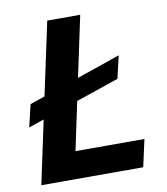

<svg xmlns="http://www.w3.org/2000/svg" viewBox="-79 -754 712 820"><g transform="rotate(-10 277.5 -344.0)"><path d="M26 -252 49 -349 456 -489 433 -391ZM34 0 181 -688H324L203 -118H502L476 0Z"/></g></svg>

Font: Saira Thin SemiBold
Style: Italic
Weight: 600
Italic angle: -12°
Version: Version 1.101